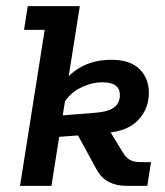

<svg xmlns="http://www.w3.org/2000/svg" viewBox="-20 -603 534 623"><path d="M147 0H45L125 -506H58L70 -583H239L196 -312L187 -337Q212 -371 251.5 -390Q291 -409 342 -409Q402 -409 432.5 -379Q463 -349 463 -302Q463 -250 428.5 -213.5Q394 -177 326 -172L277 -168L315 -213L380 -106Q391 -89 404 -83Q417 -77 436 -77H470L458 0H389Q358 0 333.5 -12.5Q309 -25 294 -52L217 -193L253 -165L172 -159ZM181 -213 163 -227 288 -237Q330 -240 349.5 -254Q369 -268 369 -295Q369 -315 355 -325.5Q341 -336 312 -336Q277 -336 241 -318Q205 -300 185 -265L195 -300Z"/></svg>

Font: Rokkitt SemiBold
Style: Italic
Weight: 600
Italic angle: -9°
Designer: Vernon Adams
Foundry: Vernon Adams
Version: Version 3.103